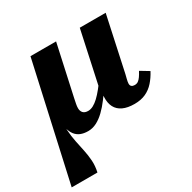

<svg xmlns="http://www.w3.org/2000/svg" viewBox="-209 -710 1128 1130"><g transform="rotate(-30 354.5 -145.0)"><path d="M214 12Q184 12 162.5 3Q141 -6 127 -24.5Q113 -43 106 -70Q99 -97 98 -134L112 -160Q105 -103 108 -57.5Q111 -12 119 26.5Q127 65 134.5 100.5Q142 136 144.5 172.5Q147 209 138 250H-37L139 -540H313L238 -197Q234 -177 231 -162.5Q228 -148 228 -135Q228 -115 239 -103Q250 -91 273 -91Q290 -91 308 -100.5Q326 -110 345 -128Q364 -146 384.5 -171.5Q405 -197 427 -228L429 -174Q404 -136 378.5 -102Q353 -68 326.5 -42.5Q300 -17 272 -2.5Q244 12 214 12ZM530 10Q483 10 452 -4.5Q421 -19 406.5 -47Q392 -75 394 -116Q394 -123 394.5 -129.5Q395 -136 396 -142.5Q397 -149 398 -153L389 -146L474 -540H650L570 -169Q566 -154 563.5 -143Q561 -132 559.5 -125Q558 -118 558 -111Q558 -98 565.5 -92Q573 -86 586 -86Q600 -86 610 -93Q620 -100 629.5 -113.5Q639 -127 649 -146L707 -111Q688 -75 663.5 -47.5Q639 -20 606.5 -5Q574 10 530 10Z"/></g></svg>

Font: Roboto Serif
Style: Bold Italic
Weight: 700
Italic angle: -10°
Designer: Greg Gazdowicz
Foundry: Commercial Type
Version: Version 1.008